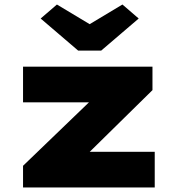

<svg xmlns="http://www.w3.org/2000/svg" viewBox="-20 -830 796 850"><path d="M82 0V-96L458 -458L469 -377H82V-535H655V-431L302 -84L288 -158H665V0ZM326 -606 160 -748 232 -810 392 -714H362L522 -810L594 -748L428 -606Z"/></svg>

Font: Lexend Mega Black
Style: Regular
Weight: 900
Version: Version 1.007